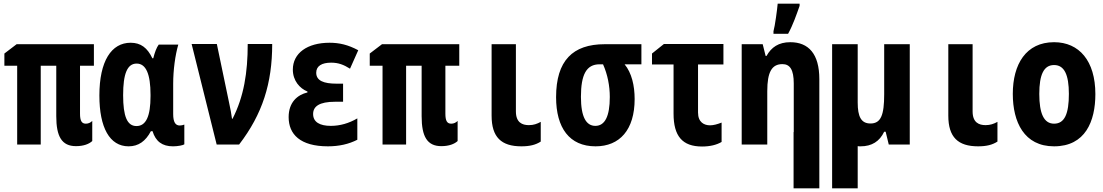

<svg xmlns="http://www.w3.org/2000/svg" viewBox="-20 -791 6040 1051"><path d="M396 9C438 9 468 -3 485 -19V-129C476 -120 464 -114 450 -114C427 -114 418 -130 418 -169V-431H494V-549H71L4 -498V-431H74V0H203V-431H288V-155C288 -44 318 9 396 9Z M684 10C738 10 777 -18 806 -73H815C832 -17 868 10 927 10C954 10 983 4 989 -1V-109C982 -106 972 -104 964 -104C940 -104 928 -123 928 -167V-333C928 -407 939 -489 956 -547H849C837 -531 827 -504 819 -472H814C787 -529 751 -557 695 -557C590 -557 524 -457 524 -268C524 -93 580 10 684 10ZM727 -101C676 -101 654 -154 654 -270C654 -386 676 -443 728 -443C779 -443 804 -386 804 -272V-265C804 -154 779 -101 727 -101Z M1166 0H1289C1417 -167 1470 -335 1470 -550H1336C1336 -394 1315 -262 1253 -141H1250C1247 -167 1241 -196 1234 -229L1167 -550H1029Z M1775 10C1836 10 1889 -2 1936 -26V-143C1890 -116 1841 -102 1791 -102C1730 -102 1694 -123 1694 -167C1694 -208 1727 -234 1814 -234H1858V-333H1823C1752 -333 1711 -349 1711 -393C1711 -430 1742 -448 1793 -448C1832 -448 1861 -437 1896 -415L1941 -516C1885 -546 1837 -557 1784 -557C1662 -557 1583 -500 1583 -410C1583 -349 1621 -307 1663 -290V-285C1608 -272 1560 -231 1560 -150C1560 -56 1623 10 1775 10Z M2396 9C2438 9 2468 -3 2485 -19V-129C2476 -120 2464 -114 2450 -114C2427 -114 2418 -130 2418 -169V-431H2494V-549H2071L2004 -498V-431H2074V0H2203V-431H2288V-155C2288 -44 2318 9 2396 9Z M2834 10C2880 10 2912 2 2940 -16V-124C2920 -113 2901 -106 2875 -106C2839 -106 2804 -120 2804 -181V-549H2671V-158C2671 -40 2724 10 2834 10Z M3240 10C3372 10 3454 -80 3454 -249C3454 -322 3438 -392 3399 -439H3491V-549H3290C3115 -549 3024 -459 3024 -259C3024 -91 3097 10 3240 10ZM3239 -102C3189 -102 3160 -150 3160 -261C3160 -383 3190 -439 3262 -439H3281C3306 -383 3318 -321 3318 -260C3318 -154 3291 -102 3239 -102Z M3823 11C3867 11 3903 2 3930 -14V-120C3907 -111 3886 -105 3867 -105C3835 -105 3801 -121 3801 -175V-438H3940V-550H3614L3549 -498V-438H3667V-169C3667 -46 3715 11 3823 11Z M4214 -620V-606H4294C4321 -655 4340 -711 4357 -759V-771H4237C4235 -744 4222 -647 4214 -620ZM4040 0H4180V-292C4180 -397 4205 -440 4263 -440C4304 -440 4325 -410 4325 -334V-68H4324V240H4465V0V-358C4465 -496 4406 -560 4306 -560C4242 -560 4202 -532 4176 -485H4171L4155 -549H4040Z M4691 10C4752 10 4795 -17 4820 -70H4828L4845 0H4960V-549H4820V-275C4820 -161 4802 -115 4745 -115C4694 -115 4675 -152 4675 -230V-549H4535V240H4675V9C4680 10 4685 10 4691 10Z M5334 10C5380 10 5412 2 5440 -16V-124C5420 -113 5401 -106 5375 -106C5339 -106 5304 -120 5304 -181V-549H5171V-158C5171 -40 5224 10 5334 10Z M5750 10C5921 10 5976 -127 5976 -276C5976 -458 5887 -560 5750 -560C5596 -560 5524 -439 5524 -277C5524 -123 5586 10 5750 10ZM5750 -114C5694 -114 5669 -170 5669 -277C5669 -383 5694 -435 5750 -435C5806 -435 5831 -382 5831 -277C5831 -169 5808 -114 5750 -114Z"/></svg>

Font: Noto Sans Mono ExtraCondensed ExtraBold
Style: Regular
Weight: 800
Width: 2
Designer: Monotype Design Team
Foundry: Monotype Imaging Inc.
Version: Version 2.014